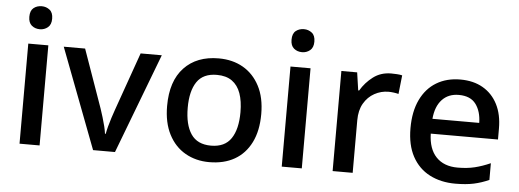

<svg xmlns="http://www.w3.org/2000/svg" viewBox="-49 -882 2785 1030"><g transform="rotate(5 1343.0 -367.5)"><path d="M191 -539V0H83V-539ZM138 -745Q162 -745 180.5 -730.5Q199 -716 199 -683Q199 -651 180.5 -636Q162 -621 138 -621Q112 -621 94 -636Q76 -651 76 -683Q76 -716 94 -730.5Q112 -745 138 -745Z M479 0 274 -539H389L500 -225Q507 -204 514.5 -179.5Q522 -155 527.5 -132.5Q533 -110 535 -93H539Q542 -110 548 -133Q554 -156 562 -180.5Q570 -205 577 -225L688 -539H802L597 0Z M1361 -271Q1361 -181 1329.5 -118Q1298 -55 1241 -22.5Q1184 10 1105 10Q1033 10 976 -22.5Q919 -55 886.5 -118Q854 -181 854 -271Q854 -405 922 -477Q990 -549 1108 -549Q1183 -549 1239.5 -516.5Q1296 -484 1328.5 -422Q1361 -360 1361 -271ZM965 -271Q965 -180 999 -129.5Q1033 -79 1107 -79Q1181 -79 1215 -129.5Q1249 -180 1249 -271Q1249 -331 1234 -373Q1219 -415 1187.5 -437.5Q1156 -460 1106 -460Q1032 -460 998.5 -410.5Q965 -361 965 -271Z M1603 -539V0H1495V-539ZM1550 -745Q1574 -745 1592.5 -730.5Q1611 -716 1611 -683Q1611 -651 1592.5 -636Q1574 -621 1550 -621Q1524 -621 1506 -636Q1488 -651 1488 -683Q1488 -716 1506 -730.5Q1524 -745 1550 -745Z M2037 -549Q2051 -549 2067.5 -548Q2084 -547 2096 -544L2085 -443Q2074 -446 2059 -448Q2044 -450 2031 -450Q1991 -450 1955.5 -430.5Q1920 -411 1898.5 -374Q1877 -337 1877 -283V0H1769V-539H1854L1868 -443H1873Q1899 -487 1940 -518Q1981 -549 2037 -549Z M2409 -549Q2480 -549 2531 -519.5Q2582 -490 2610 -435.5Q2638 -381 2638 -305V-246H2276Q2278 -164 2319.5 -120.5Q2361 -77 2435 -77Q2487 -77 2527.5 -87Q2568 -97 2611 -116V-26Q2571 -8 2529.5 1Q2488 10 2430 10Q2352 10 2292 -21Q2232 -52 2198.5 -113.5Q2165 -175 2165 -266Q2165 -356 2195.5 -419.5Q2226 -483 2281 -516Q2336 -549 2409 -549ZM2408 -466Q2352 -466 2318 -429.5Q2284 -393 2278 -326H2530Q2529 -388 2500 -427Q2471 -466 2408 -466Z"/></g></svg>

Font: Noto Traditional Nushu Medium
Style: Regular
Weight: 500
Version: Version 2.003